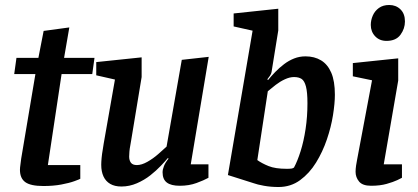

<svg xmlns="http://www.w3.org/2000/svg" viewBox="-20 -739 1678 770"><path d="M154 7Q103 7 81.5 -8.5Q60 -24 60 -58Q60 -66 62 -79.5Q64 -93 65 -103L122 -442H37L46 -507H134L155 -615L258 -629L237 -507H359L350 -442H227L172 -77H302V-22Q299 -20 278.5 -12.5Q258 -5 226 1Q194 7 154 7Z M467 9Q440 9 422 -1.5Q404 -12 395 -31.5Q386 -51 386 -78Q386 -89 387.5 -105.5Q389 -122 392 -138.5Q395 -155 396 -164L441 -420L366 -437V-490L548 -509V-430L506 -176Q505 -168 502.5 -155.5Q500 -143 499 -131Q498 -119 498 -111Q498 -96 505 -86.5Q512 -77 529 -77Q548 -77 571 -90Q594 -103 614.5 -121Q635 -139 648 -151L709 -499L817 -511L745 -80H816V-26Q798 -16 768 -5Q738 6 701 6Q666 6 649 -7Q632 -20 632 -48Q632 -59 637.5 -73Q643 -87 656 -103L653 -105Q643 -93 625 -74Q607 -55 583 -36Q559 -17 529 -4Q499 9 467 9Z M1097 11Q1066 11 1038.5 6Q1011 1 998 -4L894 -37L993 -616L917 -633V-685L1096 -704V-617L1069 -450Q1068 -443 1062.5 -435Q1057 -427 1052 -421L1055 -418Q1068 -434 1084 -450.5Q1100 -467 1119 -481.5Q1138 -496 1159.5 -504.5Q1181 -513 1205 -513Q1241 -513 1267.5 -497Q1294 -481 1308.5 -447.5Q1323 -414 1323 -359Q1323 -325 1315.5 -277.5Q1308 -230 1291 -180Q1274 -130 1247.5 -87Q1221 -44 1183.5 -16.5Q1146 11 1097 11ZM1130 -62Q1143 -62 1149 -63Q1155 -64 1159 -67Q1173 -93 1185.5 -132.5Q1198 -172 1205.5 -221.5Q1213 -271 1213 -325Q1213 -369 1207 -392Q1201 -415 1189.5 -422.5Q1178 -430 1159 -430Q1142 -430 1122.5 -421Q1103 -412 1085.5 -398.5Q1068 -385 1054 -373L1012 -97Q1030 -84 1057 -73Q1084 -62 1130 -62Z M1468 6Q1434 6 1420 -11Q1406 -28 1406 -50Q1406 -61 1408 -75Q1410 -89 1412 -98L1472 -417L1395 -433V-486L1577 -505V-416L1519 -80H1592V-26Q1589 -24 1573 -16.5Q1557 -9 1530.5 -1.5Q1504 6 1468 6ZM1530 -575Q1502 -575 1484.5 -593.5Q1467 -612 1467 -639Q1467 -658 1475 -676.5Q1483 -695 1499.5 -707Q1516 -719 1541 -719Q1568 -719 1586 -701.5Q1604 -684 1604 -653Q1604 -624 1586 -599.5Q1568 -575 1530 -575Z"/></svg>

Font: Faustina Light SemiBold
Style: Italic
Weight: 600
Italic angle: -8°
Version: Version 1.200